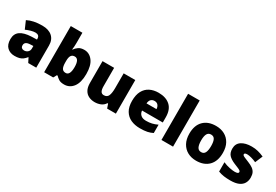

<svg xmlns="http://www.w3.org/2000/svg" viewBox="50 -1743 3931 2737"><g transform="rotate(30 2015.5 -375.0)"><path d="M336 -563Q441 -563 500 -511Q559 -459 559 -363V0H427L390 -73H386Q363 -44 338.5 -25.5Q314 -7 282 1.5Q250 10 204 10Q132 10 84 -34Q36 -78 36 -169Q36 -258 97.5 -301Q159 -344 276 -349L368 -352V-360Q368 -397 350 -412.5Q332 -428 301 -428Q268 -428 228 -416.5Q188 -405 147 -387L92 -513Q140 -538 200.5 -550.5Q261 -563 336 -563ZM325 -245Q273 -243 251.5 -226.5Q230 -210 230 -180Q230 -152 245 -138.5Q260 -125 285 -125Q320 -125 344.5 -147Q369 -169 369 -204V-247Z M880 -588Q880 -559 878 -532Q876 -505 873 -482H880Q901 -516 936 -539.5Q971 -563 1027 -563Q1113 -563 1168 -490Q1223 -417 1223 -278Q1223 -136 1167 -63Q1111 10 1021 10Q963 10 932 -10.5Q901 -31 880 -54H868L838 0H689V-760H880ZM957 -413Q917 -413 898.5 -385Q880 -357 880 -298V-271Q880 -207 897.5 -175.5Q915 -144 959 -144Q1029 -144 1029 -280Q1029 -413 957 -413Z M1870 -553V0H1726L1702 -69H1691Q1665 -27 1620 -8.5Q1575 10 1524 10Q1470 10 1426 -11Q1382 -32 1356.5 -77Q1331 -122 1331 -193V-553H1522V-251Q1522 -197 1537.5 -169Q1553 -141 1588 -141Q1642 -141 1660.5 -185Q1679 -229 1679 -311V-553Z M2251 -563Q2372 -563 2442 -500Q2512 -437 2512 -310V-225H2171Q2173 -182 2203.5 -154Q2234 -126 2292 -126Q2344 -126 2387 -136Q2430 -146 2476 -168V-31Q2436 -10 2388.5 0Q2341 10 2269 10Q2185 10 2119.5 -19.5Q2054 -49 2016 -112Q1978 -175 1978 -273Q1978 -373 2012.5 -437Q2047 -501 2108.5 -532Q2170 -563 2251 -563ZM2258 -433Q2224 -433 2201.5 -412Q2179 -391 2175 -345H2339Q2338 -382 2317.5 -407.5Q2297 -433 2258 -433Z M2811 0H2620V-760H2811Z M3471 -278Q3471 -139 3397 -64.5Q3323 10 3194 10Q3114 10 3052 -23.5Q2990 -57 2954.5 -121.5Q2919 -186 2919 -278Q2919 -415 2993 -489Q3067 -563 3197 -563Q3277 -563 3338.5 -530Q3400 -497 3435.5 -433.5Q3471 -370 3471 -278ZM3113 -278Q3113 -207 3132 -169.5Q3151 -132 3196 -132Q3240 -132 3258.5 -169.5Q3277 -207 3277 -278Q3277 -349 3258.5 -385Q3240 -421 3195 -421Q3152 -421 3132.5 -385Q3113 -349 3113 -278Z M3991 -170Q3991 -118 3967.5 -77Q3944 -36 3892.5 -13Q3841 10 3757 10Q3698 10 3651.5 3.5Q3605 -3 3557 -21V-174Q3610 -150 3664 -139.5Q3718 -129 3749 -129Q3811 -129 3811 -157Q3811 -169 3801 -178Q3791 -187 3765.5 -198Q3740 -209 3693 -228Q3624 -257 3590 -294.5Q3556 -332 3556 -400Q3556 -481 3618.5 -522Q3681 -563 3784 -563Q3839 -563 3887 -551Q3935 -539 3987 -516L3935 -393Q3894 -412 3852 -423Q3810 -434 3785 -434Q3738 -434 3738 -411Q3738 -401 3746.5 -393Q3755 -385 3779 -375Q3803 -365 3849 -346Q3897 -327 3928.5 -304.5Q3960 -282 3975.5 -250.5Q3991 -219 3991 -170Z"/></g></svg>

Font: Noto Sans Lao Black
Style: Regular
Weight: 900
Designer: Monotype Design Team
Foundry: Monotype Imaging Inc.
Version: Version 2.003; ttfautohint (v1.8.4.7-5d5b)